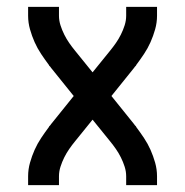

<svg xmlns="http://www.w3.org/2000/svg" viewBox="-20 -540 540 560"><path d="M62 0V-26Q62 -46 67.5 -65.5Q73 -85 81 -103Q89 -121 100 -137.5Q111 -154 123 -170V-171Q125 -173 126.5 -174.5Q128 -176 129 -178L195 -260L129 -342Q128 -344 126.5 -345.5Q125 -347 123 -349V-350Q111 -366 100 -382.5Q89 -399 81 -417Q73 -435 67.5 -454.5Q62 -474 62 -494V-520H152V-494Q152 -480 156.5 -466Q161 -452 167.5 -439Q174 -426 182 -414.5Q190 -403 199 -392L250 -329L301 -392Q310 -403 318 -414.5Q326 -426 332.5 -439Q339 -452 343.5 -466Q348 -480 348 -494V-520H438V-494Q438 -474 432.5 -454.5Q427 -435 419 -417Q411 -399 400 -382.5Q389 -366 377 -350V-349Q375 -347 373.5 -345.5Q372 -344 371 -342L305 -260L371 -178Q372 -176 373.5 -174.5Q375 -173 377 -171V-170Q389 -154 400 -137.5Q411 -121 419 -103Q427 -85 432.5 -65.5Q438 -46 438 -26V0H348V-26Q348 -40 343.5 -54Q339 -68 332.5 -81Q326 -94 318 -105.5Q310 -117 301 -128L250 -191L199 -128Q190 -117 182 -105.5Q174 -94 167.5 -81Q161 -68 156.5 -54Q152 -40 152 -26V0Z"/></svg>

Font: Iosevka Curly Medium
Style: Regular
Weight: 500
Monospace: yes
Designer: Belleve Invis
Foundry: Belleve Invis
Version: Version 22.1.2; ttfautohint (v1.8.4)